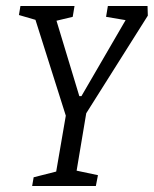

<svg xmlns="http://www.w3.org/2000/svg" viewBox="-20 -619 512 639"><path d="M235 -51 306 -36 299 0H87L92 -29L167 -48L199 -234L98 -553L43 -569L48 -599H228L222 -563L168 -550L244 -299H251L398 -552L333 -563L339 -599H471L472 -567L267 -242Z"/></svg>

Font: Grenze Light
Style: Italic
Weight: 300
Italic angle: -10°
Designer: Renata Polastri
Foundry: Omnibus-Type
Version: Version 1.002; ttfautohint (v1.8)